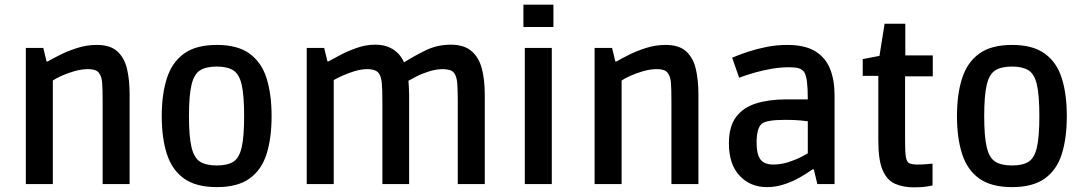

<svg xmlns="http://www.w3.org/2000/svg" viewBox="-20 -791 4664 825"><path d="M91 0V-585H166L180 -527H185Q204 -538 236.5 -554.5Q269 -571 310.5 -584.5Q352 -598 396 -598Q454 -598 484.5 -570Q515 -542 526 -494Q537 -446 537 -386V0H421V-357Q421 -408 419 -434.5Q417 -461 407 -475Q400 -486 387.5 -490Q375 -494 359 -494Q330 -494 299 -485Q268 -476 243 -464.5Q218 -453 207 -445V0Z M912 13Q822 13 770.5 -24Q719 -61 697 -129.5Q675 -198 675 -292Q675 -386 697 -454.5Q719 -523 770.5 -560.5Q822 -598 912 -598Q1001 -598 1052.5 -560.5Q1104 -523 1125.5 -454.5Q1147 -386 1147 -292Q1147 -198 1125.5 -129.5Q1104 -61 1052.5 -24Q1001 13 912 13ZM912 -80Q957 -80 982.5 -96Q1008 -112 1018.5 -158Q1029 -204 1029 -292Q1029 -381 1018.5 -427Q1008 -473 982 -489Q956 -505 912 -505Q866 -505 840 -489Q814 -473 803 -427Q792 -381 792 -292Q792 -204 803 -158Q814 -112 840 -96Q866 -80 912 -80Z M1298 0V-585H1373L1387 -527H1391Q1409 -537 1441 -554Q1473 -571 1512.5 -585Q1552 -599 1592 -599Q1638 -599 1669.5 -578.5Q1701 -558 1716 -523Q1757 -549 1807.5 -574Q1858 -599 1917 -599Q1974 -599 2006 -571.5Q2038 -544 2050.5 -496Q2063 -448 2063 -384V0H1947V-356Q1947 -400 1945 -430Q1943 -460 1933 -475Q1925 -487 1910.5 -490.5Q1896 -494 1883 -494Q1855 -494 1824.5 -484.5Q1794 -475 1769.5 -462.5Q1745 -450 1735 -444Q1736 -429 1737 -413.5Q1738 -398 1738 -382V0H1623V-358Q1623 -408 1620.5 -434.5Q1618 -461 1608 -476Q1599 -487 1585.5 -490.5Q1572 -494 1560 -494Q1533 -494 1504.5 -485.5Q1476 -477 1452 -466Q1428 -455 1414 -447V0Z M2229 -675V-771H2358V-675ZM2235 0V-585H2351V0Z M2535 0V-585H2610L2624 -527H2629Q2648 -538 2680.5 -554.5Q2713 -571 2754.5 -584.5Q2796 -598 2840 -598Q2898 -598 2928.5 -570Q2959 -542 2970 -494Q2981 -446 2981 -386V0H2865V-357Q2865 -408 2863 -434.5Q2861 -461 2851 -475Q2844 -486 2831.5 -490Q2819 -494 2803 -494Q2774 -494 2743 -485Q2712 -476 2687 -464.5Q2662 -453 2651 -445V0Z M3275 13Q3204 13 3158 -36Q3112 -85 3112 -175Q3112 -247 3142.5 -288Q3173 -329 3228.5 -346.5Q3284 -364 3359 -364H3451Q3451 -411 3447.5 -439.5Q3444 -468 3435 -482Q3427 -493 3412.5 -497.5Q3398 -502 3371 -502Q3334 -502 3296 -495.5Q3258 -489 3226.5 -480Q3195 -471 3175.5 -464Q3156 -457 3156 -457L3126 -543Q3126 -543 3145.5 -551Q3165 -559 3198.5 -570Q3232 -581 3274.5 -589.5Q3317 -598 3363 -598Q3438 -598 3482.5 -571Q3527 -544 3546.5 -495.5Q3566 -447 3566 -382V0H3492L3477 -63H3471Q3465 -59 3447 -47Q3429 -35 3402.5 -21Q3376 -7 3343 3Q3310 13 3275 13ZM3303 -84Q3335 -84 3366.5 -94Q3398 -104 3420.5 -115.5Q3443 -127 3451 -132V-270Q3444 -271 3419 -273.5Q3394 -276 3353 -276Q3273 -276 3253 -259Q3231 -240 3231 -178Q3231 -128 3247.5 -106Q3264 -84 3303 -84Z M3907 14Q3860 14 3825.5 -1.5Q3791 -17 3772.5 -60Q3754 -103 3754 -188V-465H3687V-537L3759 -551L3781 -689H3870V-553H3988V-463H3869V-183Q3869 -137 3872.5 -116Q3876 -95 3887.5 -89.5Q3899 -84 3922 -84Q3945 -84 3966 -86Q3987 -88 3987 -88V6Q3987 6 3964.5 10Q3942 14 3907 14Z M4329 13Q4239 13 4187.5 -24Q4136 -61 4114 -129.5Q4092 -198 4092 -292Q4092 -386 4114 -454.5Q4136 -523 4187.5 -560.5Q4239 -598 4329 -598Q4418 -598 4469.5 -560.5Q4521 -523 4542.5 -454.5Q4564 -386 4564 -292Q4564 -198 4542.5 -129.5Q4521 -61 4469.5 -24Q4418 13 4329 13ZM4329 -80Q4374 -80 4399.5 -96Q4425 -112 4435.5 -158Q4446 -204 4446 -292Q4446 -381 4435.5 -427Q4425 -473 4399 -489Q4373 -505 4329 -505Q4283 -505 4257 -489Q4231 -473 4220 -427Q4209 -381 4209 -292Q4209 -204 4220 -158Q4231 -112 4257 -96Q4283 -80 4329 -80Z"/></svg>

Font: Ruda
Style: Bold
Weight: 700
Designer: Mariela Monsalve and Angelina Sanchez
Foundry: Mariela Monsalve and Angelina Sanchez
Version: Version 2.000